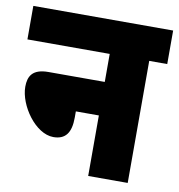

<svg xmlns="http://www.w3.org/2000/svg" viewBox="-73 -689 705 756"><g transform="rotate(10 279.5 -311.0)"><path d="M0 -622V-488H329V-376H104C40 -376 24 -345 24 -303C24 -229 95 -127 167 -127C215 -127 237 -156 237 -217V-242H329V0H487V-488H559V-622Z"/></g></svg>

Font: Noto Sans Devanagari Condensed Black
Style: Regular
Weight: 900
Width: 3
Designer: Jelle Bosma - Monotype Design Team
Foundry: Monotype Imaging Inc.
Version: Version 2.004